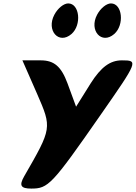

<svg xmlns="http://www.w3.org/2000/svg" viewBox="-20 -903 794 1123"><path d="M197 -354C284 -154 284 -154 121 129C91 182 101 200 163 200C262 200 283 179 567 -229C788 -546 790 -550 693 -550C624 -550 571 -511 510 -415L425 -279L375 -415C338 -515 296 -550 218 -550H111ZM548 -817C499 -725 574 -640 648 -704C709 -757 696 -883 629 -883C603 -883 568 -855 548 -817ZM298 -817C249 -725 324 -640 398 -704C459 -757 446 -883 379 -883C353 -883 318 -855 298 -817Z"/></svg>

Font: Hussar Skorodowane
Style: Ky
Weight: 700
Foundry: Cannot Into Space Fonts
Version: Version 0.892